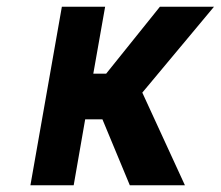

<svg xmlns="http://www.w3.org/2000/svg" viewBox="-20 -548 653 568"><path d="M283 -195 364 0H527L401 -274L613 -528H453L294 -330H256L291 -528H163L70 0H198L232 -195Z"/></svg>

Font: Asimov
Style: NarIt
Weight: 500
Designer: Google
Version: Version 2.000980; 2014